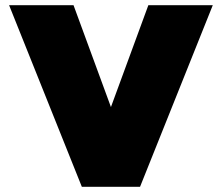

<svg xmlns="http://www.w3.org/2000/svg" viewBox="-20 -719 854 739"><path d="M15 -699H263L407 -307L551 -699H799L519 0H295Z"/></svg>

Font: Prompt Black
Style: Regular
Weight: 900
Designer: Katatrad Team
Foundry: CadsonDemak
Version: Version 1.000